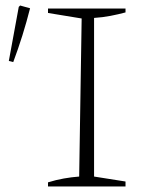

<svg xmlns="http://www.w3.org/2000/svg" viewBox="-20 -676 522 696"><path d="M154 0V-15Q183 -24 211.5 -29Q240 -34 267 -36L276 -609L154 -629V-645H435V-631Q409 -624 380.5 -618.5Q352 -613 321 -611V-36L435 -18V0ZM28 -451 12 -455 48 -651 53 -656 89 -646Q64 -547 28 -451Z"/></svg>

Font: Piazzolla ExtraLight
Style: Regular
Weight: 200
Designer: Juan Pablo del Peral
Foundry: Huerta Tipografica
Version: Version 1.330